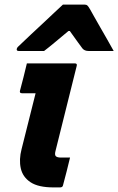

<svg xmlns="http://www.w3.org/2000/svg" viewBox="-20 -816 515 836"><path d="M97 -540H306Q317 -540 314 -529Q291 -437 268 -344.5Q245 -252 222 -160Q217 -142 223 -136Q229 -130 245 -130H285Q278 -101 270 -69Q262 -37 254 -8Q252 0 241 0H213Q147 0 113 -22.5Q79 -45 70.5 -83Q62 -121 74 -167Q89 -228 104.5 -288.5Q120 -349 135 -410H76Q64 -410 67 -421Q75 -450 82.5 -480.5Q90 -511 97 -540ZM254 -796H348Q356 -796 360.5 -792Q365 -788 373 -774Q378 -765 389.5 -744.5Q401 -724 416.5 -697Q432 -670 447.5 -643Q463 -616 475 -594H366Q348 -594 339 -605Q333 -613 319.5 -631.5Q306 -650 284 -681H278Q242 -651 217.5 -630.5Q193 -610 172 -594H62Q51 -594 53 -603Q54 -608 58 -612Q62 -616 78 -631Q92 -645 116.5 -667.5Q141 -690 167.5 -715Q194 -740 217.5 -762Q241 -784 254 -796Z"/></svg>

Font: Recursive Sn Lnr St XBd
Style: Italic
Weight: 800
Italic angle: -15°
Version: Version 1.079;hotconv 1.0.112;makeotfexe 2.5.65598; ttfautoh